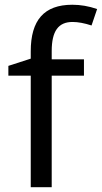

<svg xmlns="http://www.w3.org/2000/svg" viewBox="-20 -785 427 805"><path d="M332 -536.1H196.8V-570.8C196.8 -655.3 225.1 -692.9 284.2 -692.9C307.1 -692.9 333.5 -688 363.8 -678.2L387.2 -747.1C352.1 -759.3 317.4 -765.1 283.2 -765.1C164.6 -765.1 108.9 -700.2 108.9 -569.8V-539.1L15.1 -508.8V-467.8H108.9V0H196.8V-467.8H332Z"/></svg>

Font: Noto Reveo Sans
Style: Regular
Weight: 400
Designer: Monotype Design team
Foundry: Monotype Imaging Inc.
Version: Version 1.04